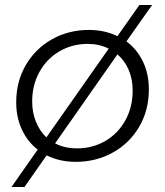

<svg xmlns="http://www.w3.org/2000/svg" viewBox="-20 -647 661 770"><path d="M577 -288Q577 -205 538.5 -139Q500 -73 433 -35.5Q366 2 284 2Q219 2 167 -24L78 103H26L131 -47Q90 -79 67.5 -128Q45 -177 45 -237Q45 -320 83.5 -386Q122 -452 188.5 -489.5Q255 -527 337 -527Q399 -527 451 -502L539 -627H590L487 -481Q530 -449 553.5 -399.5Q577 -350 577 -288ZM166 -96 416 -452Q378 -471 332 -471Q270 -471 219 -441.5Q168 -412 138.5 -359Q109 -306 109 -240Q109 -196 124 -159Q139 -122 166 -96ZM512 -284Q512 -330 496 -367Q480 -404 451 -429L201 -72Q239 -52 289 -52Q351 -52 402 -81.5Q453 -111 482.5 -164Q512 -217 512 -284Z"/></svg>

Font: Gontserrat Light
Style: Italic
Weight: 300
Italic angle: -11.3°
Designer: Julieta Ulanovsky
Foundry: Julieta Ulanovsky
Version: Version 6.001